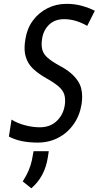

<svg xmlns="http://www.w3.org/2000/svg" viewBox="-20 -741 519 1011"><path d="M293.9 -395Q360.8 -359.9 391.1 -313Q412.6 -280.3 412.6 -232.4Q412.6 -213.9 409.7 -193.4Q399.9 -132.3 367.7 -86.9Q335.4 -41 286.6 -15.6Q262.2 -2.9 235.4 3.4Q208.5 9.8 178.7 9.8Q85.4 9.8 26.9 -22V-22.9L40.5 -109.4V-111.3L42 -110.4Q71.8 -91.8 112.8 -81.1Q152.3 -70.8 189 -70.8H189.5H189.9Q244.1 -70.8 278.3 -103.5Q313 -136.2 320.8 -185.5Q323.2 -199.7 322.8 -212.4Q322.8 -230 318.4 -243.7Q310.5 -267.1 288.1 -286.1Q261.7 -308.1 223.6 -329.1Q183.1 -352.1 154.8 -378.4Q126.5 -404.8 115.7 -441.9Q109.4 -462.4 109.4 -489.3Q109.4 -510.3 113.8 -535.2Q122.6 -591.3 152.8 -632.3Q183.1 -673.8 229.5 -697.3Q275.4 -720.7 330.1 -720.7H330.6Q331.1 -720.7 331.5 -720.7Q374.5 -720.7 412.1 -710Q450.2 -699.2 478.5 -684.6H479.5L479 -683.6L439.9 -606L439 -605L438 -605.5Q409.7 -621.6 379.4 -630.9Q349.1 -640.1 317.9 -640.1Q269 -640.1 238.8 -611.3Q208.5 -582 201.7 -537.1Q199.2 -521.5 199.2 -508.3Q199.2 -491.2 203.1 -478Q210 -454.1 231.9 -436Q253.9 -416.5 293.9 -395ZM145 250.5 99.6 214.4Q136.7 157.2 147.9 103L156.7 55.2H236.8L231.9 87.4Q216.3 189 145 250.5Z"/></svg>

Font: MAUL Condensed Italic
Style: Condenced Regular Italic
Weight: 400
Italic angle: -12°
Designer: MAUL
Version: Version 1.0; 2020; ttfautohint (v1.8.3)